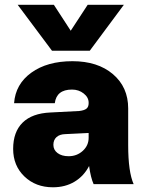

<svg xmlns="http://www.w3.org/2000/svg" viewBox="-20 -773 604 806"><path d="M356.9 -560.1H198.2L54.2 -752.9H206.1L276.9 -644L348.1 -752.9H500ZM518.1 -163.1Q518.1 -52.2 541 0H373Q360.8 -26.9 354 -76.2Q332 -33.7 293 -10.3Q253.9 13.2 202.1 13.2Q129.9 13.2 82.5 -32.2Q35.2 -77.6 35.2 -147.9Q35.2 -219.2 75 -258.3Q114.7 -297.4 191.9 -300.8L313 -307.1Q334 -309.6 343 -316.9Q352.1 -324.2 352.1 -339.8V-341.8Q352.1 -364.3 331.3 -380.6Q310.5 -397 282.2 -397Q217.3 -397 210 -339.8H39.1Q44.9 -419.9 111.6 -468Q178.2 -516.1 284.2 -516.1Q390.1 -516.1 454.1 -461.7Q518.1 -407.2 518.1 -317.9ZM204.1 -165Q204.1 -143.6 221.7 -130.4Q239.3 -117.2 268.1 -117.2Q302.7 -117.2 327.4 -139.6Q352.1 -162.1 352.1 -194.8V-214.8L254.9 -210Q230.5 -209.5 217.3 -197.5Q204.1 -185.5 204.1 -165Z"/></svg>

Font: Overused Grotesk ExtraBold
Style: Regular
Weight: 800
Version: Version 0.002